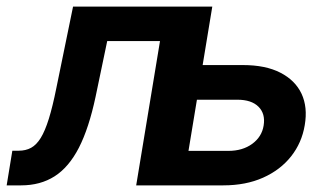

<svg xmlns="http://www.w3.org/2000/svg" viewBox="-45 -559 994 579"><path d="M-24.9 0 -7.8 -104.5H11.2Q32.7 -104.5 48.8 -113.3Q64.9 -122.1 77.9 -143.1Q90.8 -164.1 102.3 -200.9Q113.8 -237.8 125 -293.9L175.3 -539.1H581.1L491.7 0H365.7L437.5 -435.1H278.3L243.2 -267.1Q223.1 -172.4 192.9 -113.5Q162.6 -54.7 119.6 -27.3Q76.7 0 18.6 0ZM527.8 -362.8H687.5Q755.9 -362.8 800.5 -339.8Q845.2 -316.9 864.3 -276.4Q883.3 -235.8 874 -181.6Q865.2 -128.4 832.8 -87.4Q800.3 -46.4 748.3 -23.2Q696.3 0 628.4 0H379.9L469.2 -539.1H595.2L523.4 -104H643.6Q686.5 -104 715.6 -125.2Q744.6 -146.5 750 -180.2Q755.9 -215.8 734.6 -237.1Q713.4 -258.3 670.9 -258.3H510.3Z"/></svg>

Font: Inter 18pt SemiBold
Style: Italic
Weight: 600
Italic angle: -9.3988°
Designer: Rasmus Andersson
Foundry: rsms
Version: Version 4.001;git-66647c0bb